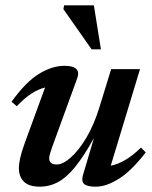

<svg xmlns="http://www.w3.org/2000/svg" viewBox="-20 -690 572 722"><path d="M291.5 -30 333.5 -171.5Q295.5 -102.5 262.5 -62.2Q229.5 -22 197.8 -5Q166 12 131 12Q88.5 12 69.8 -7Q51 -26 51 -57.5Q51 -91 72 -149L149.5 -361Q97.5 -348.5 43 -290.5L23.5 -307.5Q77 -382 126.5 -412.2Q176 -442.5 222 -442.5Q287 -442.5 270.5 -396L176.5 -138Q171 -122 168 -112Q165 -102 165 -94.5Q165 -71.5 193.5 -71.5Q216.5 -71.5 246.2 -97.8Q276 -124 304.8 -172.2Q333.5 -220.5 353.5 -285.5L398 -430H506.5L396.5 -67Q422 -71.5 450.8 -88.2Q479.5 -105 510 -135L528 -117Q475.5 -48.5 427.8 -18.2Q380 12 340.5 12Q308 12 296.8 2.2Q285.5 -7.5 291.5 -30ZM359.5 -504.5H324.5L218.5 -655.5L221 -670H333Z"/></svg>

Font: Newsreader Text SemiBold
Style: Italic
Weight: 600
Italic angle: -17°
Designer: Hugues Gentile
Foundry: Production Type
Version: Version 1.001